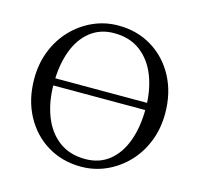

<svg xmlns="http://www.w3.org/2000/svg" viewBox="-101 -789 942 907"><g transform="rotate(15 370.0 -335.0)"><path d="M370 10Q278 10 205.5 -34Q133 -78 91.5 -156Q50 -234 50 -335Q50 -409 75 -472Q100 -535 144.5 -581.5Q189 -628 247 -654Q305 -680 370 -680Q462 -680 534.5 -636Q607 -592 648.5 -514Q690 -436 690 -335Q690 -261 665 -198Q640 -135 595.5 -88.5Q551 -42 493 -16Q435 10 370 10ZM380 -30Q449 -30 497 -68.5Q545 -107 570 -175.5Q595 -244 595 -335Q595 -422 568.5 -491Q542 -560 489.5 -600Q437 -640 360 -640Q292 -640 243.5 -601.5Q195 -563 170 -494.5Q145 -426 145 -335Q145 -248 171.5 -179Q198 -110 250.5 -70Q303 -30 380 -30ZM116 -327V-362H623V-327Z"/></g></svg>

Font: Brygada 1918
Style: Regular
Weight: 400
Designer: Mateusz Machalski | Borys Kosmynka | Przemek Hoffer
Foundry: NIEPODLEGLA 2018
Version: Version 3.006